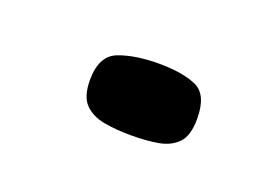

<svg xmlns="http://www.w3.org/2000/svg" viewBox="-33 -143 292 207"><g transform="rotate(20 113.0 -39.5)"><path d="M61 -39Q61 -67 79.5 -74Q98 -81 125 -81Q152 -81 168 -74Q184 -67 184 -39Q184 -20 176 -11.5Q168 -3 154.5 -0.5Q141 2 123 2Q106 2 92 -0.5Q78 -3 69.5 -11.5Q61 -20 61 -39Z"/></g></svg>

Font: Genos Thin SemiBold
Style: Regular
Weight: 600
Version: Version 1.010